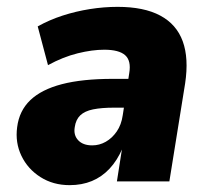

<svg xmlns="http://www.w3.org/2000/svg" viewBox="-20 -529 614 560"><path d="M183 11Q135 11 98 -12.5Q61 -36 42.5 -74.5Q24 -113 30 -158Q36 -206 68.5 -237Q101 -268 160.5 -283.5Q220 -299 309 -299H372L359 -215H313Q276 -215 251.5 -210Q227 -205 214 -192.5Q201 -180 198 -158Q194 -135 208 -120Q222 -105 249 -105Q270 -105 288.5 -115.5Q307 -126 320.5 -145.5Q334 -165 338 -193L357 -316Q363 -352 345 -368Q327 -384 284 -384Q249 -384 206.5 -373.5Q164 -363 120 -339L90 -452Q124 -471 162.5 -483.5Q201 -496 242 -502.5Q283 -509 323 -509Q400 -509 447.5 -483.5Q495 -458 513 -408.5Q531 -359 520 -286L474 0H321L336 -96H337Q322 -61 299.5 -37Q277 -13 248 -1Q219 11 183 11Z"/></svg>

Font: Nunito Sans 10pt SemiCondensed Black
Style: Italic
Weight: 900
Width: 4
Italic angle: -9°
Designer: Vernon Adams
Foundry: Vernon Adams
Version: Version 3.101;gftools[0.9.27]